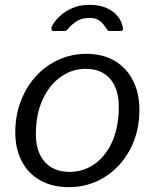

<svg xmlns="http://www.w3.org/2000/svg" viewBox="-20 -762 639 792"><path d="M264 10Q196 10 146 -18Q96 -46 69.5 -97.5Q43 -149 43 -216Q43 -286 66 -345.5Q89 -405 129 -448.5Q169 -492 222.5 -516Q276 -540 335 -540Q404 -540 453 -511Q502 -482 528.5 -430Q555 -378 555 -309Q555 -217 516 -144.5Q477 -72 411 -31Q345 10 264 10ZM267 -53Q325 -53 371 -86Q417 -119 443.5 -179Q470 -239 470 -322Q470 -395 434.5 -436.5Q399 -478 333 -478Q277 -478 230 -444.5Q183 -411 155.5 -350.5Q128 -290 128 -208Q128 -136 164.5 -94.5Q201 -53 267 -53ZM202 -634Q195 -634 193 -639Q191 -644 193 -651Q204 -674 225.5 -694.5Q247 -715 278 -728.5Q309 -742 349 -742Q390 -742 419.5 -729Q449 -716 466 -694.5Q483 -673 487 -646Q488 -641 486 -637.5Q484 -634 477 -634H431Q426 -634 423.5 -638Q421 -642 417 -647Q412 -655 404 -664.5Q396 -674 383 -681Q370 -688 349 -688Q316 -688 294 -673Q272 -658 259 -641Q255 -636 252 -635Q249 -634 245 -634Z"/></svg>

Font: Libre Franklin
Style: Italic
Weight: 400
Italic angle: -8°
Designer: Pablo Impallari, Rodrigo Fuenzalida, Nhung Nguyen
Foundry: Impallari Type
Version: Version 3.000